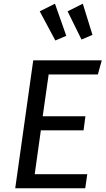

<svg xmlns="http://www.w3.org/2000/svg" viewBox="-20 -1014 569 1034"><path d="M159 -689H528L507 -613H242L210 -388H440L430 -312H200L167 -76H450L439 0H62ZM194 -953 276 -994 337 -821 278 -796ZM344 -953 426 -994 478 -826 419 -801Z"/></svg>

Font: Fira Sans Variable
Style: Italic
Weight: 397
Italic angle: -8°
Designer: Carrois Corporate & Edenspiekermann AG
Foundry: Carrois Corporate GbR & Edenspiekermann AG
Version: Version 4.202